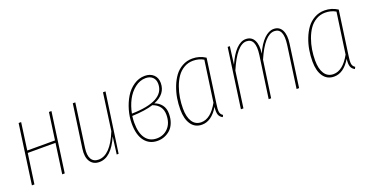

<svg xmlns="http://www.w3.org/2000/svg" viewBox="-28 -1049 3040 1578"><g transform="rotate(-20 1492.0 -259.5)"><path d="M324.2 0 360.8 -262.2H118.2L81.1 0H59.1L131.8 -519H153.8L121.1 -282.2H363.8L397 -519H418.9L346.2 0Z M647.5 9.8Q593.8 9.8 567.9 -30.5Q542 -70.8 551.8 -140.1L605.5 -519H627.4L574.7 -140.1Q565.4 -77.1 584.7 -44.2Q604 -11.2 647.5 -11.2Q750.5 -11.2 824.7 -194.8L869.6 -519H891.6L817.4 0H800.8L820.3 -150.9Q751 9.8 647.5 9.8Z M1237.3 -528.8Q1284.7 -528.8 1313.5 -501.7Q1342.3 -474.6 1342.3 -429.2Q1342.3 -332 1235.4 -289.1Q1273.4 -275.4 1296.4 -245.1Q1319.3 -214.8 1319.3 -168.9Q1319.3 -125 1305.9 -90.1Q1292.5 -55.2 1269.3 -33.9Q1246.1 -12.7 1217.5 -1.5Q1189 9.8 1157.2 9.8Q1085.4 9.8 1044.4 -43.5Q1003.4 -96.7 1003.4 -195.8Q1003.4 -253.9 1020.3 -312.7Q1037.1 -371.6 1066.4 -419.9Q1095.7 -468.3 1140.6 -498.5Q1185.5 -528.8 1237.3 -528.8ZM1237.3 -508.8Q1187.5 -508.8 1143.8 -474.9Q1100.1 -440.9 1072.5 -388.2Q1044.9 -335.4 1033.2 -272.9Q1320.3 -278.8 1320.3 -429.2Q1320.3 -465.8 1298.1 -487.3Q1275.9 -508.8 1237.3 -508.8ZM1214.4 -280.8Q1144.5 -258.3 1029.3 -253.9Q1025.4 -219.7 1025.4 -195.8Q1025.4 -106 1059.8 -58.6Q1094.2 -11.2 1157.2 -11.2Q1216.8 -11.2 1256.6 -53Q1296.4 -94.7 1296.4 -168Q1296.4 -251 1214.4 -280.8Z M1653.3 -528.8Q1715.3 -528.8 1767.1 -495.1L1713.4 -111.8Q1706.1 -66.4 1709.2 -43Q1712.4 -19.5 1733.4 -6.8L1725.1 9.8Q1700.2 -2.9 1692.4 -25.9Q1684.6 -48.8 1689.9 -92.8Q1628.4 9.8 1544.9 9.8Q1484.4 9.8 1451.2 -37.6Q1418 -85 1418 -168Q1418 -217.3 1426 -266.4Q1434.1 -315.4 1452.6 -363.3Q1471.2 -411.1 1497.8 -447.5Q1524.4 -483.9 1564.7 -506.3Q1605 -528.8 1653.3 -528.8ZM1652.3 -509.8Q1608.9 -509.8 1572.8 -488.5Q1536.6 -467.3 1512.7 -432.6Q1488.8 -397.9 1472.4 -352.8Q1456.1 -307.6 1448.7 -261.2Q1441.4 -214.8 1441.4 -168.9Q1441.4 -94.2 1468.5 -52.7Q1495.6 -11.2 1546.4 -11.2Q1628.4 -11.2 1693.4 -127.9L1744.1 -485.8Q1703.6 -509.8 1652.3 -509.8Z M2364.3 -528.8Q2414.1 -528.8 2436 -486.3Q2458 -443.8 2447.3 -369.1L2396 0H2374L2425.3 -367.2Q2444.8 -509.8 2363.3 -509.8Q2278.8 -509.8 2197.3 -320.8L2151.4 0H2129.9L2182.1 -367.2Q2201.7 -509.8 2119.1 -509.8Q2036.6 -509.8 1953.1 -314.9L1909.2 0H1887.2L1960 -519H1979L1959 -363.8Q1994.1 -444.3 2035.6 -486.6Q2077.1 -528.8 2120.1 -528.8Q2170.4 -528.8 2192.6 -486.8Q2214.8 -444.8 2204.1 -371.1Q2238.8 -448.2 2280.3 -488.5Q2321.8 -528.8 2364.3 -528.8Z M2809.1 -528.8Q2871.1 -528.8 2922.9 -495.1L2869.1 -111.8Q2861.8 -66.4 2865 -43Q2868.2 -19.5 2889.2 -6.8L2880.9 9.8Q2856 -2.9 2848.1 -25.9Q2840.3 -48.8 2845.7 -92.8Q2784.2 9.8 2700.7 9.8Q2640.1 9.8 2606.9 -37.6Q2573.7 -85 2573.7 -168Q2573.7 -217.3 2581.8 -266.4Q2589.8 -315.4 2608.4 -363.3Q2627 -411.1 2653.6 -447.5Q2680.2 -483.9 2720.5 -506.3Q2760.7 -528.8 2809.1 -528.8ZM2808.1 -509.8Q2764.6 -509.8 2728.5 -488.5Q2692.4 -467.3 2668.5 -432.6Q2644.5 -397.9 2628.2 -352.8Q2611.8 -307.6 2604.5 -261.2Q2597.2 -214.8 2597.2 -168.9Q2597.2 -94.2 2624.3 -52.7Q2651.4 -11.2 2702.1 -11.2Q2784.2 -11.2 2849.1 -127.9L2899.9 -485.8Q2859.4 -509.8 2808.1 -509.8Z"/></g></svg>

Font: Fira Sans Compressed Thin
Style: Italic
Weight: 100
Width: 3
Italic angle: -8°
Designer: Carrois Corporate & Edenspiekermann AG
Foundry: Carrois Corporate GbR & Edenspiekermann AG
Version: Version 4.203;PS 004.203;hotconv 1.0.88;makeotf.lib2.5.64775